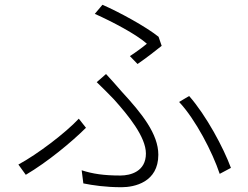

<svg xmlns="http://www.w3.org/2000/svg" viewBox="-20 -773 1040 804"><path d="M556 -505C591 -529 635 -563 657 -581L644 -619C590 -662 480 -722 409 -753L377 -715C453 -681 551 -629 595 -590C580 -577 550 -555 524 -538ZM329 -5C369 3 422 11 489 11C543 11 643 -10 643 -125C643 -212 574 -298 490 -389C468 -414 445 -441 424 -463L385 -429C409 -406 437 -378 457 -357C517 -290 591 -200 591 -130C591 -55 527 -38 484 -38C415 -38 368 -45 322 -60ZM947 -70C916 -154 844 -289 772 -371L730 -346C799 -273 870 -135 900 -45ZM340 -238 310 -276C255 -217 137 -127 57 -84L88 -41C178 -94 281 -179 340 -238Z"/></svg>

Font: Noto Sans CJK Light
Style: Regular
Weight: 300
Designer: Ryoko NISHIZUKA (kana & ideographs); Paul D. Hunt (Latin, Greek & Cyrillic); Wenlong ZHANG (bopomofo); Sandoll Communica
Foundry: Adobe Systems Incorporated
Version: Version 1.000;PS 1;hotconv 1.0.78;makeotf.lib2.5.61930